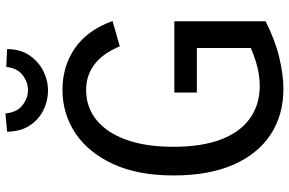

<svg xmlns="http://www.w3.org/2000/svg" viewBox="-194 -832 1039 690"><g transform="rotate(-90 325.0 -486.5)"><path d="M498 -51V-315L516 -298H338V-379H594V-51Q527 -17 464.5 -2Q402 13 351 13Q257 13 187 -33Q117 -79 78.5 -167Q40 -255 40 -382Q40 -511 81.5 -600Q123 -689 192.5 -735Q262 -781 348 -781Q432 -781 497 -736.5Q562 -692 595 -601L504 -575Q478 -637 438.5 -666.5Q399 -696 347 -696Q285 -696 239 -658.5Q193 -621 168 -551Q143 -481 143 -382Q143 -280 169.5 -211Q196 -142 245.5 -107Q295 -72 362 -72Q405 -72 450.5 -86.5Q496 -101 551 -128ZM263 -986Q266 -946 291.5 -925.5Q317 -905 346 -905Q376 -905 401 -924.5Q426 -944 430 -983L494 -980Q494 -932 471.5 -899.5Q449 -867 415.5 -850Q382 -833 345 -833Q308 -833 274.5 -849.5Q241 -866 219.5 -898.5Q198 -931 197 -980Z"/></g></svg>

Font: Yaldevi Medium
Style: Regular
Weight: 500
Designer: Sol Matas, Rajitha Manaperi, Kosala Senevirathne
Foundry: Mooniak
Version: Version 1.100